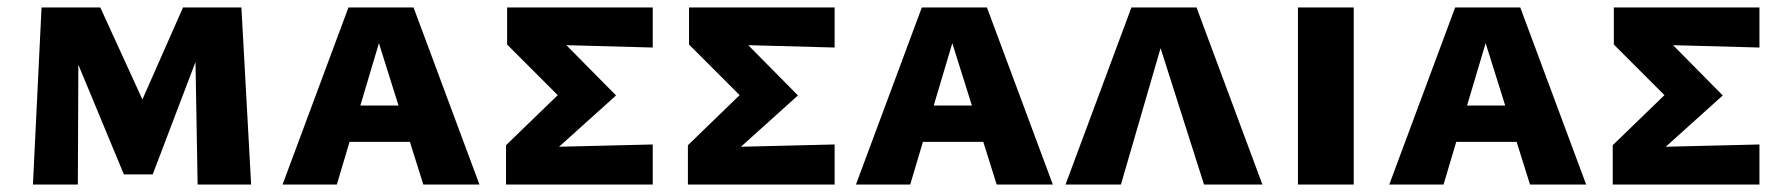

<svg xmlns="http://www.w3.org/2000/svg" viewBox="-20 -493 4761 513"><path d="M508 0 501 -406 538 -421 388 -27H311L140 -439L180 -473H248L389 -165H333L469 -473H625L651 0ZM68 0 91 -473H190L188 0Z M735 0 911 -473H1085L1261 0H1111L976 -430H1008L880 0ZM839 -114 873 -211H1103L1148 -114Z M1332 0V-105L1521 -288L1519 -190L1335 -374V-473H1724V-366L1468 -373L1451 -415L1626 -238L1436 -67V-100L1724 -107V0Z M1818 0V-105L2007 -288L2005 -190L1821 -374V-473H2210V-366L1954 -373L1937 -415L2112 -238L1922 -67V-100L2210 -107V0Z M2267 0 2443 -473H2617L2793 0H2643L2508 -430H2540L2412 0ZM2371 -114 2405 -211H2635L2680 -114Z M2827 0 3003 -473H3177L3353 0H3197L3060 -430H3100L2975 0Z M3448 0V-473H3597V0Z M3692 0 3868 -473H4042L4218 0H4068L3933 -430H3965L3837 0ZM3796 -114 3830 -211H4060L4105 -114Z M4289 0V-105L4478 -288L4476 -190L4292 -374V-473H4681V-366L4425 -373L4408 -415L4583 -238L4393 -67V-100L4681 -107V0Z"/></svg>

Font: Ysabeau SC ExtraBold
Style: Regular
Weight: 800
Designer: Christian Thalmann (Catharsis Fonts)
Version: Version 2.001;gftools[0.9.30]; featfreeze: smcp